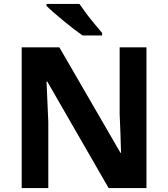

<svg xmlns="http://www.w3.org/2000/svg" viewBox="-20 -954 853 974"><path d="M723 0H531L220 -540H216Q218 -489 220.5 -438Q223 -387 225 -336V0H90V-714H281L591 -179H594Q593 -229 591 -278Q589 -327 587 -376V-714H723ZM383 -934Q398 -912 418.5 -884.5Q439 -857 460.5 -831.5Q482 -806 498 -787V-774H399Q380 -787 354.5 -806.5Q329 -826 302.5 -848Q276 -870 253 -890Q230 -910 216 -924V-934Z"/></svg>

Font: Noto IKEA Simplified Chinese
Style: Bold
Weight: 700
Designer: Monotype Design Team
Foundry: Monotype Imaging Inc.
Version: Version 1.100